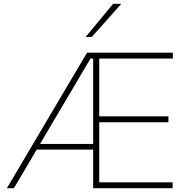

<svg xmlns="http://www.w3.org/2000/svg" viewBox="-20 -990 991 1010"><path d="M16 0Q50 -57 87.8 -120.8Q125.5 -184.5 159 -241.5L306 -490Q342 -551 374.2 -605.5Q406.5 -660 438 -713H889V-682Q853.5 -682 815.2 -682Q777 -682 732 -682Q687 -682 632 -682H496L502 -710Q502 -649.5 502 -593.5Q502 -537.5 502 -472V-242Q502 -177 502 -121Q502 -65 502 -4L496 -31H636Q682.5 -31 725.5 -31Q768.5 -31 809 -31Q849.5 -31 888 -31V0H470Q470 -61 470 -117Q470 -173 470 -238V-475Q470 -540.5 470 -595.8Q470 -651 470 -708L486 -682H456L216 -276Q178 -211 135.5 -139.2Q93 -67.5 53 0ZM158 -203V-233H487V-203ZM496 -347V-378H641Q713 -378 765.2 -378Q817.5 -378 866 -378V-347Q840 -347 814.8 -347Q789.5 -347 762.5 -347Q735.5 -347 705.5 -347Q675.5 -347 640 -347ZM430 -795Q467 -839.5 503 -883Q539 -926.5 575 -970H618Q592 -940.5 566.2 -911.5Q540.5 -882.5 514.8 -853.8Q489 -825 463 -796Z"/></svg>

Font: Commissioner Thin Thin
Style: Regular
Weight: 250
Version: Version 1.000